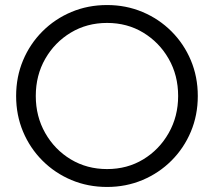

<svg xmlns="http://www.w3.org/2000/svg" viewBox="-20 -731 849 762"><path d="M405 11Q329 11 263.5 -16.5Q198 -44 148.5 -93.5Q99 -143 71.5 -208.5Q44 -274 44 -350Q44 -426 71.5 -491.5Q99 -557 148.5 -606.5Q198 -656 263.5 -683.5Q329 -711 405 -711Q480 -711 545.5 -683.5Q611 -656 660.5 -606.5Q710 -557 737.5 -491.5Q765 -426 765 -350Q765 -274 737.5 -208.5Q710 -143 660.5 -93.5Q611 -44 545.5 -16.5Q480 11 405 11ZM405 -60Q485 -60 548.5 -98.5Q612 -137 649.5 -203Q687 -269 687 -350Q687 -432 649.5 -497.5Q612 -563 548.5 -601.5Q485 -640 405 -640Q325 -640 261 -601.5Q197 -563 159.5 -497.5Q122 -432 122 -350Q122 -269 159.5 -203Q197 -137 261 -98.5Q325 -60 405 -60Z"/></svg>

Font: Red Hat Display VF
Style: Regular
Weight: 300
Designer: Pentagram, MCKL
Foundry: Pentagram, MCKL
Version: Version 1.023